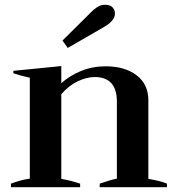

<svg xmlns="http://www.w3.org/2000/svg" viewBox="-20 -785 740 805"><path d="M264 -584 242 -615 362 -734Q371 -744 386.5 -754.5Q402 -765 421 -765Q442 -765 452 -754Q462 -743 462 -728Q462 -699 418 -673ZM680 -15V0H398V-15Q443 -31 470 -36V-359Q470 -462 377 -462Q344 -462 306.5 -444.5Q269 -427 237 -390V-35Q278 -28 316 -15V0H26V-15Q68 -31 105 -36V-459Q64 -468 36 -478V-488L237 -508V-436Q272 -468 320 -487.5Q368 -507 423 -507Q503 -507 552.5 -469.5Q602 -432 602 -365V-35Q652 -27 680 -15Z"/></svg>

Font: Trirong SemiBold
Style: Regular
Weight: 600
Designer: Katatrad Team
Foundry: CadsonDemak
Version: Version 1.001